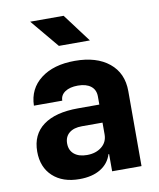

<svg xmlns="http://www.w3.org/2000/svg" viewBox="-88 -854 775 933"><g transform="rotate(-10 300.0 -387.5)"><path d="M229 10Q146 10 97.5 -35Q49 -80 49 -157Q49 -241 109 -285.5Q169 -330 281 -330H386V-370Q386 -403 363 -421Q340 -439 299 -439Q259 -439 235.5 -423Q212 -407 212 -380H72Q74 -463 137 -511.5Q200 -560 305 -560Q412 -560 474 -509.5Q536 -459 536 -370V0H391V-85H388Q374 -40 333 -15Q292 10 229 10ZM285 -99Q329 -99 357.5 -122Q386 -145 386 -183V-241H284Q244 -241 221.5 -222.5Q199 -204 199 -171Q199 -137 222 -118Q245 -99 285 -99ZM242 -645 125 -785H290L395 -645Z"/></g></svg>

Font: NKDuy Mono ExtraBold
Style: Regular
Weight: 800
Monospace: yes
Designer: NKDuy
Foundry: NKDuy
Version: Version 2.251; ttfautohint (v1.8.4.7-5d5b)